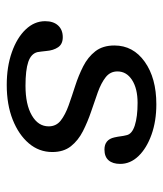

<svg xmlns="http://www.w3.org/2000/svg" viewBox="22 -488 477 561"><g transform="rotate(90 260.5 -207.5)"><path d="M228.2 11.3Q175 11.3 132.7 -3.6Q90.3 -18.5 66.1 -44Q41.9 -69.4 41.9 -100.8Q41.9 -125 54.4 -138.7Q66.9 -152.4 88.7 -152.4Q108.9 -152.4 118.1 -138.7Q127.4 -125 129 -104Q129.8 -97.6 130.6 -89.9Q131.5 -82.3 132.3 -78.2Q137.1 -59.7 160.9 -51.6Q184.7 -43.5 230.6 -43.5Q285.5 -43.5 317.3 -62.1Q349.2 -80.6 349.2 -111.3Q349.2 -133.1 332.3 -146.4Q315.3 -159.7 288.3 -169.4Q261.3 -179 231 -188.7Q200.8 -198.4 173.8 -212.1Q146.8 -225.8 129.8 -247.6Q112.9 -269.4 112.9 -303.2Q112.9 -358.1 160.5 -391.9Q208.1 -425.8 284.7 -425.8Q333.9 -425.8 373.4 -411.7Q412.9 -397.6 435.9 -373.8Q458.9 -350 458.9 -320.2Q458.9 -298.4 448.4 -286.3Q437.9 -274.2 416.9 -274.2Q402.4 -274.2 393.5 -281.5Q384.7 -288.7 381.5 -303.2Q379 -314.5 378.2 -321.8Q377.4 -329 375 -338.7Q371.8 -354.8 346.4 -362.9Q321 -371 280.6 -371Q238.7 -371 213.7 -354.8Q188.7 -338.7 188.7 -312.1Q188.7 -291.1 205.6 -277.8Q222.6 -264.5 249.6 -254.8Q276.6 -245.2 306.5 -235.1Q336.3 -225 363.3 -211.3Q390.3 -197.6 407.3 -176.2Q424.2 -154.8 424.2 -121.8Q424.2 -83.1 398.8 -53.2Q373.4 -23.4 329.4 -6Q285.5 11.3 228.2 11.3Z"/></g></svg>

Font: Playfair 5pt SemiExpanded Light
Style: Italic
Weight: 300
Width: 6
Italic angle: -15.6°
Designer: Claus Eggers Sørensen
Foundry: Claus Eggers Sørensen
Version: Version 2.203